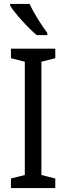

<svg xmlns="http://www.w3.org/2000/svg" viewBox="-20 -963 340 983"><path d="M131 -943H32V-934C57 -893 126 -818 168 -783H222V-795C193 -832 152 -898 131 -943ZM263 0V-49L192 -67V-647L263 -665V-714H36V-665L107 -647V-67L36 -49V0Z"/></svg>

Font: Noto Sans Malayalam Condensed
Style: Regular
Weight: 400
Width: 3
Designer: Jelle Bosma - Monotype Design Team
Foundry: Monotype Imaging Inc.
Version: Version 2.104